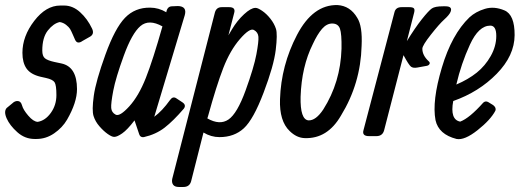

<svg xmlns="http://www.w3.org/2000/svg" viewBox="-40 -536 2046 756"><path d="M197.3 -514.2H212.4Q246.6 -514.2 275.4 -488Q304.2 -461.9 322.3 -423.8Q332.5 -402.8 315.4 -392.1L285.2 -375Q264.2 -359.9 255.4 -379.9Q254.4 -381.8 247.3 -398.4Q240.2 -415 235.8 -422.1Q231.4 -429.2 220.5 -438Q209.5 -446.8 195.3 -449.2Q170.4 -443.8 148.4 -416Q126.5 -388.2 126.5 -336.9Q126.5 -314.9 137 -306.4Q147.5 -297.9 174.3 -292L202.1 -286.1Q263.2 -272.9 263.2 -185.1Q263.2 -132.8 224.1 -64.9Q205.6 -33.2 173.3 -11Q141.1 11.2 103.5 11.2H96.2Q58.1 11.2 28.3 -15.4Q-1.5 -42 -13.7 -69.6Q-25.9 -97.2 -13.7 -110.8L8.3 -128.9Q18.6 -139.2 30.5 -138.2Q42.5 -137.2 46.9 -120.6Q51.3 -104 71.3 -80.6Q91.3 -57.1 108.4 -56.2Q138.2 -61 160.2 -91.6Q182.1 -122.1 182.1 -161.6Q182.1 -201.2 174.8 -212.2Q167.5 -223.1 141.1 -229L119.1 -233.9Q80.6 -243.2 64.5 -266.1Q48.3 -289.1 48.3 -328.1Q48.3 -393.1 94.7 -453.6Q141.1 -514.2 197.3 -514.2Z M614.7 -487.8Q618.7 -511.2 637.7 -511.2L660.6 -512.2Q697.3 -511.2 687.5 -476.1L567.4 -76.2Q598.6 -99.1 629.4 -142.1Q640.6 -158.2 654.3 -148.9L678.7 -132.8Q694.3 -122.1 683.6 -107.9Q642.6 -60.1 608.2 -33.4Q573.7 -6.8 526.4 3.9Q512.7 5.9 508.3 -6.8L489.7 -62Q461.4 -24.9 441.4 -11Q421.4 2.9 410.6 2.9H408.7Q400.4 2.9 384 -8.5Q367.7 -20 351.6 -38.6Q335.4 -57.1 328.4 -79.1Q321.3 -101.1 329.3 -158.9Q337.4 -216.8 375 -320.8Q412.6 -424.8 452.1 -465.8Q491.7 -506.8 551.3 -505.9Q584.5 -505.9 614.7 -487.8ZM599.6 -432.1Q546.4 -461.9 512.9 -433.3Q479.5 -404.8 447.5 -316.9Q415.5 -229 406 -179Q396.5 -128.9 397.9 -110.8Q399.4 -92.8 415.5 -84.5Q431.6 -76.2 469 -117.2Q506.3 -158.2 534.4 -229.5Q562.5 -300.8 599.6 -432.1Z M776.4 -69.8Q825.2 -42 859.6 -65.4Q894 -88.9 927 -179.9Q960 -271 969.5 -322Q979 -373 977.5 -391.1Q976.1 -409.2 959.7 -418Q943.4 -426.8 904.8 -382.3Q866.2 -337.9 839.1 -268.1Q812 -198.2 779.3 -79.1ZM882.3 -485.8 859.4 -397 873 -419.9Q894 -455.1 921.1 -480Q948.2 -504.9 965.3 -504.9H967.3Q975.1 -504.9 992.2 -493.4Q1009.3 -481.9 1024.7 -462.4Q1040 -442.9 1046.6 -422.4Q1053.2 -401.9 1045.7 -339.4Q1038.1 -276.9 998 -171.4Q958 -65.9 920.2 -31Q882.3 3.9 824.2 3.9Q791 3.9 761.2 -14.2L712.4 178.2Q706.1 200.2 682.1 200.2H664.1Q647.9 200.2 641.6 191.2Q635.3 182.1 638.2 168L806.2 -486.8Q812 -507.8 833 -507.8H862.3Q888.2 -507.8 882.3 -485.8Z M1062.5 -145Q1066.9 -278.8 1129.4 -398.4Q1191.9 -518.1 1288.6 -516.1Q1338.9 -513.2 1366.7 -465.8Q1387.7 -433.1 1383.8 -355Q1379.9 -207 1302.7 -81.1Q1249.5 11.2 1159.7 7.8Q1127.9 6.8 1100.6 -20Q1059.6 -59.1 1062.5 -145ZM1232.9 -105Q1300.8 -211.9 1304.7 -344.2Q1305.7 -402.8 1298.6 -422.9Q1291.5 -442.9 1269 -443.4Q1246.6 -443.8 1228 -422.4Q1209.5 -400.9 1191.9 -362.8Q1147.5 -273.9 1143.6 -154.8Q1141.6 -64.9 1174.8 -62Q1203.6 -61 1232.9 -105Z M1562 -374Q1593.8 -425.8 1620.8 -460Q1647.9 -494.1 1660.4 -502.7Q1672.9 -511.2 1704.1 -511.2H1713.9Q1743.2 -511.2 1733.9 -488.8Q1729 -477.1 1709.5 -459.5Q1689.9 -441.9 1656.5 -399.4Q1623 -356.9 1623 -344.2Q1623 -317.9 1647.9 -294.9Q1653.8 -290 1651.4 -284.4Q1648.9 -278.8 1641.1 -276.9L1603 -270Q1586.9 -267.1 1578.4 -273.4Q1569.8 -279.8 1548.8 -318.8L1472.2 -22Q1465.8 0 1441.9 0H1413.1Q1384.8 0 1391.1 -22.9L1513.2 -487.8Q1518.1 -507.8 1541 -507.8H1571.8Q1585 -507.8 1589.4 -503.4Q1593.8 -499 1590.8 -486.8Z M1744.6 -138.2Q1731 -64.9 1772 -57.1Q1808.6 -70.8 1862.8 -131.8Q1872.1 -140.1 1882.8 -133.8L1901.9 -122.1Q1915 -111.8 1910.6 -100.1Q1891.6 -64 1840.3 -23.4Q1789.1 17.1 1757.8 11.2Q1687 -6.8 1674.8 -63Q1660.6 -138.2 1699.7 -269.5Q1738.8 -400.9 1808.6 -467.8Q1833 -490.2 1869.4 -501.2Q1905.8 -512.2 1946.3 -495.1Q1986.8 -478 1986.3 -397.5Q1985.8 -316.9 1915.8 -245.4Q1845.7 -173.8 1744.6 -138.2ZM1756.8 -203.1Q1803.7 -223.1 1837.2 -250Q1870.6 -276.9 1892.3 -315.4Q1914.1 -354 1914.1 -394.5Q1914.1 -435.1 1890.6 -435.1Q1844.7 -435.1 1810.3 -360.1Q1775.9 -285.2 1756.8 -203.1Z"/></svg>

Font: Allan
Style: Regular
Weight: 400
Designer: Anton Koovit
Foundry: Anton Koovit
Version: Version 1.002